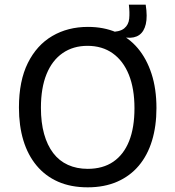

<svg xmlns="http://www.w3.org/2000/svg" viewBox="-20 -788 750 821"><path d="M522 -627 446 -634 447 -651Q492 -651 511 -666.5Q530 -682 532.5 -708.5Q535 -735 531 -768H603Q611 -717 603.5 -685Q596 -653 575.5 -638.5Q555 -624 522 -627ZM355 13Q283 13 228.5 -11Q174 -35 136.5 -80Q99 -125 80 -187.5Q61 -250 61 -328Q61 -442 99 -518.5Q137 -595 203.5 -634Q270 -673 356 -673Q423 -673 477 -650Q531 -627 569 -582Q607 -537 628 -472.5Q649 -408 649 -326Q649 -249 630 -186.5Q611 -124 573.5 -79.5Q536 -35 481 -11Q426 13 355 13ZM355 -66Q420 -66 464.5 -96.5Q509 -127 532 -184.5Q555 -242 555 -325Q555 -409 531 -468.5Q507 -528 462 -560Q417 -592 354 -592Q293 -592 248 -561Q203 -530 179 -471Q155 -412 155 -327Q155 -264 168.5 -215.5Q182 -167 207.5 -133.5Q233 -100 270.5 -83Q308 -66 355 -66Z"/></svg>

Font: Bricolage Grotesque 18pt
Style: Regular
Weight: 400
Version: Version 1.001;gftools[0.9.33.dev8+g029e19f]